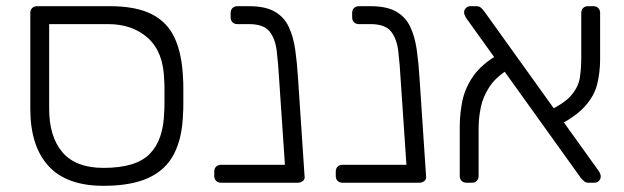

<svg xmlns="http://www.w3.org/2000/svg" viewBox="-20 -591 2019 621"><path d="M315 10Q195 10 136.5 -54.5Q78 -119 78 -239V-549Q78 -559 84 -565Q90 -571 100 -571H335Q420 -571 471 -545Q522 -519 545.5 -467Q569 -415 572 -337Q573 -327 573 -303.5Q573 -280 573 -257Q573 -234 572 -224Q570 -147 543.5 -94.5Q517 -42 461 -16Q405 10 315 10ZM315 -48Q420 -48 464.5 -93.5Q509 -139 511 -229Q512 -239 512 -260Q512 -281 512 -301.5Q512 -322 511 -332Q509 -422 459 -467.5Q409 -513 330 -513H139V-239Q139 -149 182 -98.5Q225 -48 315 -48Z M695 0Q685 0 679 -6Q673 -12 673 -22V-36Q673 -46 679 -52Q685 -58 695 -58H960V-17Q960 -7 954 -3.5Q948 0 938 0ZM926 0Q916 0 911 -6Q906 -12 904 -22L883 -332Q880 -386 875 -426.5Q870 -467 851 -490Q832 -513 785 -513H748Q738 -513 732 -519Q726 -525 726 -535V-549Q726 -559 732 -565Q738 -571 748 -571H785Q838 -571 868.5 -553.5Q899 -536 914 -504Q929 -472 935 -429.5Q941 -387 944 -337L965 -22Q967 -12 960 -6Q953 0 943 0Z M1088 0Q1078 0 1072 -6Q1066 -12 1066 -22V-36Q1066 -46 1072 -52Q1078 -58 1088 -58H1353V-17Q1353 -7 1347 -3.5Q1341 0 1331 0ZM1319 0Q1309 0 1304 -6Q1299 -12 1297 -22L1276 -332Q1273 -386 1268 -426.5Q1263 -467 1244 -490Q1225 -513 1178 -513H1141Q1131 -513 1125 -519Q1119 -525 1119 -535V-549Q1119 -559 1125 -565Q1131 -571 1141 -571H1178Q1231 -571 1261.5 -553.5Q1292 -536 1307 -504Q1322 -472 1328 -429.5Q1334 -387 1337 -337L1358 -22Q1360 -12 1353 -6Q1346 0 1336 0Z M1884 0Q1874 0 1869 -5Q1864 -10 1859 -15L1489 -531Q1481 -543 1481 -551Q1481 -559 1487 -565Q1493 -571 1501 -571H1520Q1530 -571 1535.5 -566Q1541 -561 1545 -556L1915 -40Q1920 -33 1921.5 -28.5Q1923 -24 1923 -20Q1923 -12 1917 -6Q1911 0 1903 0ZM1489 0Q1479 0 1473 -6Q1467 -12 1467 -22V-181Q1467 -223 1475.5 -264.5Q1484 -306 1510.5 -344.5Q1537 -383 1592 -415L1625 -367Q1584 -342 1563 -310Q1542 -278 1535 -243.5Q1528 -209 1528 -176V-22Q1528 -12 1522 -6Q1516 0 1506 0ZM1772 -178 1747 -229Q1804 -255 1827.5 -282.5Q1851 -310 1855.5 -340Q1860 -370 1860 -405V-549Q1860 -559 1866 -565Q1872 -571 1882 -571H1899Q1909 -571 1915 -565Q1921 -559 1921 -549V-400Q1921 -357 1911.5 -318.5Q1902 -280 1870.5 -245.5Q1839 -211 1772 -178Z"/></svg>

Font: Rubik Light
Style: Regular
Weight: 300
Designer: Hubert and Fischer
Foundry: Hubert and Fischer
Version: Version 2.300;gftools[0.9.30]